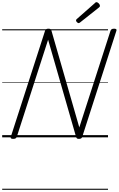

<svg xmlns="http://www.w3.org/2000/svg" viewBox="-20 -1259 1088 1760"><path d="M100 14Q72 14 79 -5L393 -977Q396 -987 403 -991.5Q410 -996 424 -996Q436 -996 442 -992.5Q448 -989 451 -980L707 -91L993 -977Q997 -987 1004 -991.5Q1011 -996 1026 -996Q1054 -996 1047 -977L734 -5Q731 5 724 9.5Q717 14 703 14Q692 14 686.5 10.5Q681 7 678 -2L421 -895L134 -5Q130 5 123 9.5Q116 14 100 14ZM701 -1047Q694 -1047 685.5 -1055.5Q677 -1064 677 -1071Q677 -1073 677.5 -1076Q678 -1079 682 -1083L849 -1230Q853 -1234 856 -1236.5Q859 -1239 864 -1239Q871 -1239 878.5 -1233.5Q886 -1228 891 -1220.5Q896 -1213 896 -1206Q896 -1202 895 -1199Q894 -1196 888 -1191L715 -1054Q710 -1051 707.5 -1049Q705 -1047 701 -1047ZM0 471H970V481H0ZM0 -20H970V0H0ZM0 -505H970V-500H0ZM0 -991H970V-981H0Z"/></svg>

Font: Playwrite IE Guides
Style: Regular
Weight: 400
Designer: Veronika Burian, José Scaglione
Foundry: TypeTogether
Version: Version 1.003